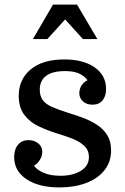

<svg xmlns="http://www.w3.org/2000/svg" viewBox="-20 -810 547 840"><path d="M244 -41Q298 -41 333.5 -62.5Q369 -84 369 -123Q369 -154 347 -173.5Q325 -193 292.5 -205Q260 -217 227 -227Q186 -240 148 -258Q110 -276 86 -308Q62 -340 62 -391Q62 -463 114.5 -506.5Q167 -550 261 -550Q345 -550 394.5 -515Q444 -480 444 -421Q444 -389 428.5 -370.5Q413 -352 385 -352Q359 -352 343 -366.5Q327 -381 327 -402Q327 -421 337 -436.5Q347 -452 363 -459Q348 -479 324.5 -489Q301 -499 265 -499Q209 -499 181.5 -478Q154 -457 154 -418Q154 -389 167.5 -371.5Q181 -354 207 -342.5Q233 -331 270 -319Q306 -308 340.5 -295.5Q375 -283 403.5 -264.5Q432 -246 449 -219Q466 -192 466 -152Q466 -101 436.5 -64.5Q407 -28 356 -9Q305 10 240 10Q150 10 96 -26Q42 -62 42 -122Q42 -157 59 -177Q76 -197 105 -197Q129 -197 147 -183Q165 -169 165 -146Q165 -127 154 -110Q143 -93 129 -85Q141 -67 171 -54Q201 -41 244 -41ZM406 -639 317 -790H212L124 -639H187L265 -725L343 -639Z"/></svg>

Font: Domine Medium
Style: Regular
Weight: 500
Designer: Pablo Impallari, Rodrigo Fuenzalida, Brenda Gallo
Foundry: Pablo Impallari, Rodrigo Fuenzalida, Brenda Gallo
Version: Version 2.000